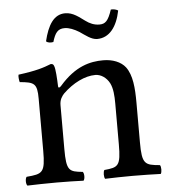

<svg xmlns="http://www.w3.org/2000/svg" viewBox="-48 -670 638 716"><g transform="rotate(-5 271.0 -312.0)"><path d="M184 -358C178 -351 172 -349 172 -358C171 -385 169 -424 164 -434C162 -439 160 -442 152 -442C124 -431 98 -422 29 -413C27 -407 29 -391 31 -385C85 -380 96 -375 96 -317V-122C96 -40 86 -36 26 -31C20 -25 20 -4 26 2C56 1 96 0 136 0C176 0 206 1 236 2C242 -4 242 -25 236 -31C185 -36 175 -40 175 -122V-286C175 -307 184 -319 192 -328C230 -365 275 -387 314 -387C334 -387 355 -374 367 -351C377 -331 379 -304 379 -274V-122C379 -40 369 -36 317 -31C312 -25 312 -4 317 2C347 1 379 0 419 0C459 0 495 1 525 2C530 -4 530 -25 525 -31C469 -36 458 -40 458 -122V-271C458 -326 454 -374 431 -405C414 -427 383 -439 348 -439C299 -439 243 -426 184 -358ZM346 -573C327 -573 310 -580 294 -592C274 -606 252 -626 222 -626C179 -626 156 -587 142 -528C148 -522 158 -521 169 -523C179 -556 189 -571 215 -571C232 -571 251 -563 269 -552C290 -538 311 -520 333 -520C379 -520 408 -559 420 -619C414 -623 404 -626 393 -625C379 -583 368 -573 346 -573Z"/></g></svg>

Font: Libertinus Serif
Style: Regular
Weight: 400
Designer: Philipp H. Poll, Khaled Hosny
Foundry: Caleb Maclennan
Version: Version 7.050;RELEASE